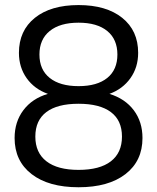

<svg xmlns="http://www.w3.org/2000/svg" viewBox="-20 -749 637 777"><path d="M39.1 -190.4Q39.1 -255.9 74.7 -303.2Q110.4 -350.6 173.8 -369.1Q119.1 -388.7 87.9 -432.6Q56.6 -476.6 56.6 -535.2Q56.6 -625 121.1 -676.8Q185.5 -728.5 297.9 -728.5Q410.2 -728.5 474.6 -676.8Q539.1 -625 539.1 -535.2Q539.1 -476.6 507.8 -432.6Q476.6 -388.7 422.9 -369.1Q486.3 -349.6 521.5 -302.7Q556.6 -255.9 556.6 -190.4Q556.6 -97.7 487.8 -44.4Q418.9 8.8 297.9 8.8Q176.8 8.8 107.9 -44.4Q39.1 -97.7 39.1 -190.4ZM297.9 -61.5Q383.8 -61.5 428.7 -96.2Q473.6 -130.9 473.6 -196.3Q473.6 -261.7 428.7 -295.4Q383.8 -329.1 297.9 -329.1Q211.9 -329.1 167.5 -295.4Q123 -261.7 123 -196.3Q123 -130.9 168 -96.2Q212.9 -61.5 297.9 -61.5ZM181.2 -623.5Q139.6 -589.8 139.6 -528.3Q139.6 -466.8 181.2 -433.6Q222.7 -400.4 297.9 -400.4Q373 -400.4 414.1 -433.6Q455.1 -466.8 455.1 -528.3Q455.1 -589.8 414.1 -623.5Q373 -657.2 297.9 -657.2Q222.7 -657.2 181.2 -623.5Z"/></svg>

Font: Min Sans
Style: Regular
Weight: 400
Designer: Jinseong-Kim, NotoSansCJK, Nunito
Foundry: Jinseong-Kim
Version: Version 1.400;Glyphs 3.1.2 (3151)